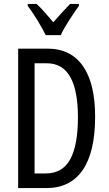

<svg xmlns="http://www.w3.org/2000/svg" viewBox="-20 -963 556 983"><path d="M467 -366Q467 -185 403.5 -92.5Q340 0 217 0H73V-714H223Q342 -714 404.5 -625Q467 -536 467 -366ZM379 -362Q379 -639 220 -639H157V-75H214Q300 -75 339.5 -147.5Q379 -220 379 -362ZM214 -783Q198 -816 173 -857Q148 -898 122 -933V-943H167Q186 -926 208.5 -900.5Q231 -875 253 -849Q279 -879 296.5 -898Q314 -917 339 -943H384V-933Q362 -902 334.5 -860Q307 -818 291 -783Z"/></svg>

Font: Noto Sans Oriya ExtCond
Style: Regular
Weight: 400
Width: 2
Designer: Amélie Bonet and Sol Matas
Foundry: Google LLC
Version: Version 2.006; ttfautohint (v1.8.4.7-5d5b)